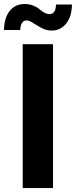

<svg xmlns="http://www.w3.org/2000/svg" viewBox="-68 -951 384 971"><path d="M46.9 -727.5H200.2V0H46.9ZM192.9 -796.4Q167 -796.4 142.6 -809.3Q118.2 -822.3 99.1 -835Q80.1 -847.7 66.9 -847.7Q36.6 -847.7 34.2 -799.3H-47.9Q-46.4 -861.8 -18.6 -896.2Q9.3 -930.7 55.7 -930.7Q79.6 -930.7 99.6 -922.9Q119.6 -915 130.6 -905.3Q141.6 -895.5 155.3 -887.7Q168.9 -879.9 181.6 -879.9Q198.7 -879.9 206.5 -891.8Q214.4 -903.8 215.3 -928.2H295.9Q294.9 -866.7 266.4 -831.5Q237.8 -796.4 192.9 -796.4Z"/></svg>

Font: Inter Tight Stencil
Style: Bold
Weight: 700
Designer: Rasmus Andersson
Foundry: rsms
Version: Version 3.004;Glyphs 3.1.2 (3151)